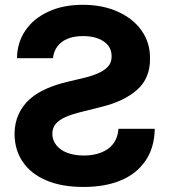

<svg xmlns="http://www.w3.org/2000/svg" viewBox="-20 -757 695 788"><path d="M197.3 -518.1H49.8Q50.3 -582 84.5 -632.3Q117.7 -681.2 179.2 -709.5Q239.3 -737.3 320.3 -737.3Q400.4 -737.3 462.4 -709.5Q525.4 -681.6 560.5 -632.3Q596.2 -582.5 595.7 -517.1Q596.7 -436.5 543 -388.7Q489.7 -341.3 397.9 -318.8L318.4 -298.8Q277.8 -289.1 251.5 -277.8Q224.1 -266.1 209.5 -249.5Q194.8 -232.4 194.8 -208Q194.8 -182.1 210.9 -161.6Q227.5 -140.6 255.9 -129.9Q285.2 -118.7 323.7 -118.7Q364.3 -118.7 395 -130.9Q427.2 -143.6 445.3 -167.5Q463.4 -191.4 466.3 -228.5H615.2Q613.8 -150.9 577.1 -97.2Q540.5 -43.5 475.6 -16.6Q411.1 10.3 322.3 10.3Q232.9 10.3 170.4 -16.6Q107.9 -42.5 73.7 -92.3Q40.5 -140.1 39.6 -207.5Q40.5 -254.4 56.6 -288.6Q72.8 -323.7 101.6 -349.6Q129.9 -375 170.9 -393.1Q210.9 -410.6 257.8 -421.4L323.2 -437Q353 -443.8 380.9 -455.6Q407.7 -466.8 423.3 -483.9Q439 -501 438 -527.3Q438 -550.8 424.8 -569.3Q411.1 -586.9 384.8 -598.1Q356.9 -608.9 321.3 -608.9Q283.7 -608.9 257.8 -598.1Q231.4 -587.4 215.8 -566.9Q200.2 -545.9 197.3 -518.1Z"/></svg>

Font: My Font
Style: Bold
Weight: 500
Designer: Rasmus Andersson
Foundry: rsms
Version: Version 0.001